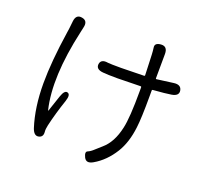

<svg xmlns="http://www.w3.org/2000/svg" viewBox="-136 -946 1273 1168"><g transform="rotate(20 500.0 -362.0)"><path d="M576 39Q534 64 517 30Q501 -3 518.5 -10Q536 -17 557 -37Q575 -54 594 -70Q653 -120 675 -221Q691 -290 691 -464V-488Q691 -493 686 -493L586 -491Q562 -490 538 -490Q472 -490 443 -493Q395 -497 399 -532Q404 -567 451 -559Q466 -557 537 -557Q561 -557 585 -558L684 -560Q689 -560 689 -565L684 -696Q683 -719 680 -741Q675 -771 716 -774Q758 -777 758 -728L757 -570Q757 -565 762 -566L867 -580Q914 -587 921 -552Q928 -517 880 -509Q844 -503 764 -497Q758 -497 758 -491V-455Q758 -312 750 -250Q738 -149 696 -81Q647 -2 576 39ZM207 7Q178 13 163 -31Q124 -153 124 -308Q124 -449 154 -648Q158 -671 160 -694L163 -722Q168 -771 209 -763Q249 -756 237 -709Q235 -700 230 -677Q159 -362 207 -163Q208 -158 210 -163L245 -267Q261 -313 282 -305Q303 -298 288 -253Q256 -159 237 -76Q231 -50 233 -32Q236 1 207 7Z"/></g></svg>

Font: Resource Han Rounded JP Normal
Style: Regular
Weight: 350
Designer: Cyano Hao (round all glyphs); Ryoko NISHIZUKA 西塚涼子 (kana, bopomofo & ideographs); Paul D. Hunt (Latin, Greek & Cyrillic)
Foundry: Cyano Hao
Version: 0.990